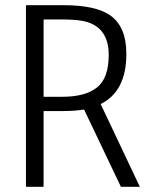

<svg xmlns="http://www.w3.org/2000/svg" viewBox="-20 -720 604 740"><path d="M467 -512Q467 -368 368 -319L519 0H446L304 -298Q268 -292 225 -292H148V0H80V-700H225Q347 -700 403 -662Q467 -619 467 -512ZM148 -645V-347H220Q309 -347 354 -383Q399 -419 399 -508Q399 -622 295 -640Q262 -645 220 -645Z"/></svg>

Font: Antic
Style: Regular
Weight: 400
Designer: Santiago Orozco
Foundry: Typemade
Version: Version 1.0012